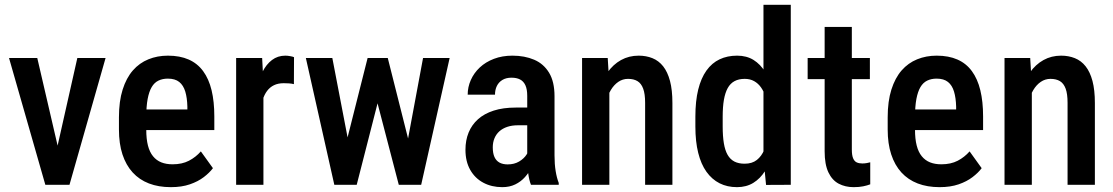

<svg xmlns="http://www.w3.org/2000/svg" viewBox="-20 -770 4639 800"><path d="M204.6 -94.7 302.2 -528.3H419.9L269.5 0H196.8ZM135.3 -528.3 236.3 -93.3 241.2 0H168.9L17.6 -528.3Z M691.9 9.8Q640.6 9.8 600.6 -5.6Q560.5 -21 532.7 -51.5Q504.9 -82 490.2 -126.7Q475.6 -171.4 475.6 -230.5V-281.2Q475.6 -348.1 491 -396.7Q506.3 -445.3 533.7 -476.6Q561 -507.8 598.4 -522.9Q635.7 -538.1 679.7 -538.1Q729.5 -538.1 766.1 -522Q802.7 -505.9 826.4 -473.6Q850.1 -441.4 861.6 -394Q873 -346.7 873 -285.2V-228H530.3V-314H760.7V-326.2Q759.8 -362.3 752 -388.4Q744.1 -414.6 726.8 -428.5Q709.5 -442.4 679.2 -442.4Q657.2 -442.4 640.1 -434.1Q623 -425.8 612.1 -407.2Q601.1 -388.7 595.2 -357.7Q589.4 -326.7 589.4 -281.2V-230.5Q589.4 -190.9 596.4 -163.6Q603.5 -136.2 617.7 -118.9Q631.8 -101.6 652.1 -93.5Q672.4 -85.4 699.2 -85.4Q738.8 -85.4 767.3 -100.3Q795.9 -115.2 816.9 -139.2L867.2 -69.3Q853 -50.3 829.1 -32Q805.2 -13.7 771.2 -2Q737.3 9.8 691.9 9.8Z M1077.6 -426.3V0H963.9V-528.3H1072.3ZM1205.1 -531.7 1204.6 -419.4Q1194.8 -421.9 1183.8 -422.6Q1172.9 -423.3 1162.1 -423.3Q1138.7 -423.3 1121.6 -415Q1104.5 -406.7 1092.8 -391.1Q1081.1 -375.5 1074.5 -353.5Q1067.9 -331.5 1066.4 -303.7L1042 -302.7Q1042 -352.5 1049.8 -395.3Q1057.6 -438 1073.5 -470Q1089.4 -502 1113.3 -520Q1137.2 -538.1 1168.9 -538.1Q1177.7 -538.1 1189 -536.1Q1200.2 -534.2 1205.1 -531.7Z M1408.2 -118.2 1511.7 -528.3H1583.5L1569.3 -402.8L1466.3 0H1402.8ZM1364.7 -528.3 1443.8 -116.7 1444.3 0H1373L1254.4 -528.3ZM1667 -121.6 1742.7 -528.3H1853.5L1734.9 0H1663.6ZM1595.7 -528.3 1697.8 -123.5 1705.1 0H1641.6L1536.6 -402.8L1522.9 -528.3Z M2176.8 -107.4V-370.6Q2176.8 -397.9 2169.2 -414.6Q2161.6 -431.2 2147.2 -438.7Q2132.8 -446.3 2111.3 -446.3Q2088.9 -446.3 2073.5 -437Q2058.1 -427.7 2050.3 -411.9Q2042.5 -396 2042.5 -375.5H1928.7Q1928.7 -407.2 1941.7 -436.5Q1954.6 -465.8 1979 -488.8Q2003.4 -511.7 2038.1 -524.9Q2072.8 -538.1 2115.2 -538.1Q2166 -538.1 2205.6 -521.2Q2245.1 -504.4 2267.8 -467Q2290.5 -429.7 2290.5 -369.1V-122.6Q2290.5 -85.9 2295.2 -57.4Q2299.8 -28.8 2308.1 -7.8V0H2192.4Q2184.6 -19 2180.7 -48.8Q2176.8 -78.6 2176.8 -107.4ZM2191.9 -321.8 2192.4 -248H2137.7Q2113.3 -248 2093.8 -241.5Q2074.2 -234.9 2060.8 -222.9Q2047.4 -210.9 2040.3 -193.8Q2033.2 -176.8 2033.2 -156.2Q2033.2 -131.3 2040.3 -115.7Q2047.4 -100.1 2061.3 -92.5Q2075.2 -85 2095.2 -85Q2122.6 -85 2142.8 -96.9Q2163.1 -108.9 2174.1 -126Q2185.1 -143.1 2182.6 -157.2L2208.5 -109.9Q2204.6 -91.3 2194.1 -70.8Q2183.6 -50.3 2167 -31.7Q2150.4 -13.2 2127 -1.7Q2103.5 9.8 2072.8 9.8Q2028.3 9.8 1993.7 -8.8Q1959 -27.3 1939.2 -62.3Q1919.4 -97.2 1919.4 -146Q1919.4 -185.5 1932.6 -217.8Q1945.8 -250 1971.7 -273.2Q1997.6 -296.4 2036.9 -309.1Q2076.2 -321.8 2128.9 -321.8Z M2519 -415.5V0H2405.3V-528.3H2512.2ZM2498.5 -283.2H2462.4Q2461.9 -340.3 2474.6 -387.2Q2487.3 -434.1 2511 -467.8Q2534.7 -501.5 2567.6 -519.8Q2600.6 -538.1 2641.1 -538.1Q2672.4 -538.1 2698.5 -527.6Q2724.6 -517.1 2743.2 -493.7Q2761.7 -470.2 2771.7 -432.6Q2781.7 -395 2781.7 -340.8V0H2668V-341.8Q2668 -378.9 2659.9 -400.6Q2651.9 -422.4 2636.2 -431.9Q2620.6 -441.4 2596.7 -441.4Q2574.7 -441.4 2556.4 -429Q2538.1 -416.5 2525.1 -394.8Q2512.2 -373 2505.4 -344.5Q2498.5 -315.9 2498.5 -283.2Z M3161.1 -110.4V-750H3274.9V0L3171.9 0.5ZM2877.4 -242.7V-284.2Q2877.4 -349.1 2889.2 -396.7Q2900.9 -444.3 2923.6 -476.1Q2946.3 -507.8 2978.5 -522.9Q3010.7 -538.1 3051.3 -538.1Q3090.8 -538.1 3119.6 -520.3Q3148.4 -502.4 3168.5 -469.7Q3188.5 -437 3200.4 -391.8Q3212.4 -346.7 3216.8 -291V-233.4Q3211.4 -179.7 3199.7 -135Q3188 -90.3 3168 -58.1Q3147.9 -25.9 3118.9 -8.1Q3089.8 9.8 3050.8 9.8Q3010.3 9.8 2978.3 -6.3Q2946.3 -22.5 2923.6 -54.2Q2900.9 -85.9 2889.2 -133.1Q2877.4 -180.2 2877.4 -242.7ZM2991.2 -284.2V-242.7Q2991.2 -202.1 2996.1 -172.9Q3001 -143.6 3011.7 -124.8Q3022.5 -106 3040 -96.9Q3057.6 -87.9 3082.5 -87.9Q3113.8 -87.9 3133.5 -103.5Q3153.3 -119.1 3164.3 -145.8Q3175.3 -172.4 3179.7 -205.1V-318.8Q3177.2 -344.7 3169.9 -366.9Q3162.6 -389.2 3150.9 -405.8Q3139.2 -422.4 3122.3 -431.9Q3105.5 -441.4 3083 -441.4Q3058.1 -441.4 3040.5 -431.9Q3022.9 -422.4 3012.2 -403.1Q3001.5 -383.8 2996.3 -354.2Q2991.2 -324.7 2991.2 -284.2Z M3604.5 -528.3V-440.4H3345.2V-528.3ZM3416 -657.7H3529.3V-147.5Q3529.3 -123 3534.7 -110.4Q3540 -97.7 3549.8 -93.3Q3559.6 -88.9 3572.8 -88.9Q3582.5 -88.9 3592 -90.6Q3601.6 -92.3 3606 -93.8V-2Q3593.3 2.9 3576.7 6.3Q3560.1 9.8 3536.6 9.8Q3502 9.8 3474.6 -4.6Q3447.3 -19 3431.6 -52Q3416 -85 3416 -139.6Z M3895 9.8Q3843.8 9.8 3803.7 -5.6Q3763.7 -21 3735.8 -51.5Q3708 -82 3693.4 -126.7Q3678.7 -171.4 3678.7 -230.5V-281.2Q3678.7 -348.1 3694.1 -396.7Q3709.5 -445.3 3736.8 -476.6Q3764.2 -507.8 3801.5 -522.9Q3838.9 -538.1 3882.8 -538.1Q3932.6 -538.1 3969.2 -522Q4005.9 -505.9 4029.5 -473.6Q4053.2 -441.4 4064.7 -394Q4076.2 -346.7 4076.2 -285.2V-228H3733.4V-314H3963.9V-326.2Q3962.9 -362.3 3955.1 -388.4Q3947.3 -414.6 3929.9 -428.5Q3912.6 -442.4 3882.3 -442.4Q3860.4 -442.4 3843.3 -434.1Q3826.2 -425.8 3815.2 -407.2Q3804.2 -388.7 3798.3 -357.7Q3792.5 -326.7 3792.5 -281.2V-230.5Q3792.5 -190.9 3799.6 -163.6Q3806.6 -136.2 3820.8 -118.9Q3835 -101.6 3855.2 -93.5Q3875.5 -85.4 3902.3 -85.4Q3941.9 -85.4 3970.5 -100.3Q3999 -115.2 4020 -139.2L4070.3 -69.3Q4056.2 -50.3 4032.2 -32Q4008.3 -13.7 3974.4 -2Q3940.4 9.8 3895 9.8Z M4279.3 -415.5V0H4165.5V-528.3H4272.5ZM4258.8 -283.2H4222.7Q4222.2 -340.3 4234.9 -387.2Q4247.6 -434.1 4271.2 -467.8Q4294.9 -501.5 4327.9 -519.8Q4360.8 -538.1 4401.4 -538.1Q4432.6 -538.1 4458.7 -527.6Q4484.9 -517.1 4503.4 -493.7Q4522 -470.2 4532 -432.6Q4542 -395 4542 -340.8V0H4428.2V-341.8Q4428.2 -378.9 4420.2 -400.6Q4412.1 -422.4 4396.5 -431.9Q4380.9 -441.4 4356.9 -441.4Q4335 -441.4 4316.7 -429Q4298.3 -416.5 4285.4 -394.8Q4272.5 -373 4265.6 -344.5Q4258.8 -315.9 4258.8 -283.2Z"/></svg>

Font: Roboto Condensed Medium
Style: Regular
Weight: 500
Designer: Christian Robertson
Foundry: Google
Version: Version 3.0